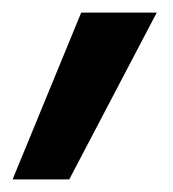

<svg xmlns="http://www.w3.org/2000/svg" viewBox="-56 -155 275 305"><path d="M73 -135H193L54 130H-36Z"/></svg>

Font: Cairo SemiBold
Style: Italic
Weight: 600
Italic angle: -13°
Designer: Mohamed Gaber, Accademia di Belle Arti di Urbino and others
Foundry: Kief Type Foundry, Accademia di Belle Arti di Urbino and others
Version: Version 3.011